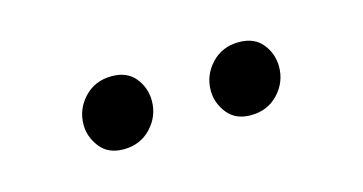

<svg xmlns="http://www.w3.org/2000/svg" viewBox="-30 -713 457 242"><g transform="rotate(-15 199.0 -592.5)"><path d="M277 -546Q257 -546 246.5 -559.5Q236 -573 236 -589Q236 -609 250 -624Q264 -639 286 -639Q306 -639 316.5 -626Q327 -613 327 -596Q327 -576 313 -561Q299 -546 277 -546ZM111 -546Q91 -546 80.5 -559.5Q70 -573 70 -589Q70 -609 84 -624Q98 -639 120 -639Q140 -639 150.5 -626Q161 -613 161 -596Q161 -576 147 -561Q133 -546 111 -546Z"/></g></svg>

Font: Alegreya
Style: Regular
Weight: 400
Designer: Juan Pablo del Peral
Foundry: Huerta Tipografica
Version: Version 2.009